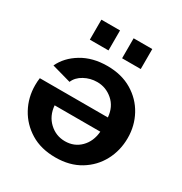

<svg xmlns="http://www.w3.org/2000/svg" viewBox="-171 -852 940 990"><g transform="rotate(30 299.5 -357.0)"><path d="M297 10Q211 10 149.5 -27.5Q88 -65 54.5 -126.5Q21 -188 21 -261Q21 -284 24 -304H429Q424 -365 383.5 -400Q343 -435 291 -435Q250 -435 214.5 -415.5Q179 -396 166 -364L52 -396Q80 -456 144 -494.5Q208 -533 295 -533Q380 -533 442 -496Q504 -459 537.5 -397.5Q571 -336 571 -263Q571 -189 538 -127Q505 -65 443.5 -27.5Q382 10 297 10ZM298 -87Q353 -87 390 -124Q427 -161 432 -221H160Q165 -161 204.5 -124Q244 -87 298 -87ZM148 -605V-724H259V-605ZM340 -605V-724H451V-605Z"/></g></svg>

Font: Raleway
Style: Bold
Weight: 700
Designer: Matt McInerney, Pablo Impallari, Rodrigo Fuenzalida
Foundry: Matt McInerney, Pablo Impallari, Rodrigo Fuenzalida
Version: Version 4.026